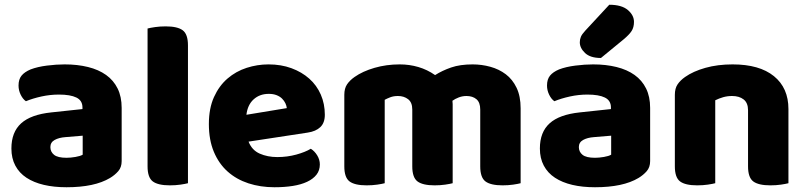

<svg xmlns="http://www.w3.org/2000/svg" viewBox="-20 -772 3391 808"><path d="M260 -108Q277 -108 297.5 -111.5Q318 -115 328 -121V-201L256 -195Q228 -193 210 -183Q192 -173 192 -153Q192 -133 207.5 -120.5Q223 -108 260 -108ZM252 -501Q306 -501 350.5 -490Q395 -479 426.5 -456.5Q458 -434 475 -399.5Q492 -365 492 -318V-94Q492 -68 477.5 -51.5Q463 -35 443 -23Q378 16 260 16Q207 16 164.5 6Q122 -4 91.5 -24Q61 -44 44.5 -75Q28 -106 28 -147Q28 -216 69 -253Q110 -290 196 -299L327 -313V-320Q327 -349 301.5 -361.5Q276 -374 228 -374Q191 -374 154.5 -366Q118 -358 89 -346Q76 -355 67 -373.5Q58 -392 58 -412Q58 -438 70.5 -453.5Q83 -469 109 -480Q138 -491 177.5 -496Q217 -501 252 -501Z M695 8Q645 8 623 -8.5Q601 -25 601 -72V-652Q612 -655 632.5 -658Q653 -661 677 -661Q727 -661 749 -644.5Q771 -628 771 -581V-1Q760 2 739.5 5Q719 8 695 8Z M1026 -176Q1040 -140 1073 -125.5Q1106 -111 1147 -111Q1189 -111 1227 -121.5Q1265 -132 1288 -146Q1304 -136 1315 -118Q1326 -100 1326 -80Q1326 -55 1312 -37Q1298 -19 1272.5 -7Q1247 5 1212 10.5Q1177 16 1135 16Q1076 16 1025.5 -0.5Q975 -17 938 -50Q901 -83 880 -133Q859 -183 859 -250Q859 -316 880.5 -363.5Q902 -411 937.5 -441.5Q973 -472 1018 -486.5Q1063 -501 1110 -501Q1163 -501 1206.5 -485Q1250 -469 1281.5 -441Q1313 -413 1330 -374Q1347 -335 1347 -289Q1347 -255 1328 -237Q1309 -219 1275 -214ZM1111 -377Q1073 -377 1047.5 -354Q1022 -331 1017 -289L1187 -317Q1186 -327 1181 -337.5Q1176 -348 1167 -357Q1158 -366 1144 -371.5Q1130 -377 1111 -377Z M2171 -1Q2160 2 2139.5 5Q2119 8 2095 8Q2045 8 2023 -8.5Q2001 -25 2001 -72V-311Q2001 -341 1985 -354.5Q1969 -368 1943 -368Q1926 -368 1910.5 -362Q1895 -356 1884 -348Q1884 -344 1884.5 -340.5Q1885 -337 1885 -334V-1Q1874 2 1853.5 5Q1833 8 1809 8Q1759 8 1737 -8.5Q1715 -25 1715 -72V-311Q1715 -341 1697.5 -354.5Q1680 -368 1655 -368Q1636 -368 1622 -362.5Q1608 -357 1599 -352V-1Q1588 2 1567.5 5Q1547 8 1523 8Q1473 8 1451 -8.5Q1429 -25 1429 -72V-373Q1429 -400 1440.5 -417Q1452 -434 1472 -448Q1506 -472 1556 -486.5Q1606 -501 1662 -501Q1703 -501 1740.5 -490Q1778 -479 1811 -456Q1841 -475 1878.5 -488Q1916 -501 1969 -501Q2007 -501 2043.5 -491Q2080 -481 2108.5 -459.5Q2137 -438 2154 -402.5Q2171 -367 2171 -316Z M2484 -108Q2501 -108 2521.5 -111.5Q2542 -115 2552 -121V-201L2480 -195Q2452 -193 2434 -183Q2416 -173 2416 -153Q2416 -133 2431.5 -120.5Q2447 -108 2484 -108ZM2476 -501Q2530 -501 2574.5 -490Q2619 -479 2650.5 -456.5Q2682 -434 2699 -399.5Q2716 -365 2716 -318V-94Q2716 -68 2701.5 -51.5Q2687 -35 2667 -23Q2602 16 2484 16Q2431 16 2388.5 6Q2346 -4 2315.5 -24Q2285 -44 2268.5 -75Q2252 -106 2252 -147Q2252 -216 2293 -253Q2334 -290 2420 -299L2551 -313V-320Q2551 -349 2525.5 -361.5Q2500 -374 2452 -374Q2415 -374 2378.5 -366Q2342 -358 2313 -346Q2300 -355 2291 -373.5Q2282 -392 2282 -412Q2282 -438 2294.5 -453.5Q2307 -469 2333 -480Q2362 -491 2401.5 -496Q2441 -501 2476 -501ZM2544 -752Q2596 -752 2622 -730Q2648 -708 2648 -680Q2648 -657 2638 -641.5Q2628 -626 2604 -606L2509 -528Q2464 -528 2442 -549Q2420 -570 2420 -594Q2420 -606 2424.5 -617Q2429 -628 2443 -643Z M3298 -1Q3287 2 3266.5 5Q3246 8 3222 8Q3172 8 3150 -8.5Q3128 -25 3128 -72V-308Q3128 -339 3109.5 -353.5Q3091 -368 3061 -368Q3041 -368 3023.5 -363Q3006 -358 2990 -350V-1Q2979 2 2958.5 5Q2938 8 2914 8Q2864 8 2842 -8.5Q2820 -25 2820 -72V-373Q2820 -400 2831.5 -417Q2843 -434 2863 -448Q2897 -472 2948.5 -486.5Q3000 -501 3063 -501Q3176 -501 3237 -451.5Q3298 -402 3298 -313Z"/></svg>

Font: Baloo 2 ExtraBold
Style: Regular
Weight: 800
Designer: Sarang Kulkarni and Ek Type
Foundry: Ek Type
Version: Version 1.640;hotconv 1.0.111;makeotfexe 2.5.65597; ttfautoh